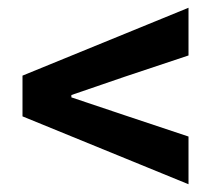

<svg xmlns="http://www.w3.org/2000/svg" viewBox="-20 -625 540 495"><path d="M466 -150V-273L301 -328L164 -374V-380L301 -427L466 -482V-605L38 -430V-325Z"/></svg>

Font: Noto Sans Mono CJK TC
Style: Bold
Weight: 700
Designer: Ryoko NISHIZUKA 西塚涼子 (kana, bopomofo & ideographs); Paul D. Hunt (Latin, Greek & Cyrillic); Sandoll Communications 산돌커뮤니
Foundry: Adobe
Version: Version 2.004;hotconv 1.0.118;makeotfexe 2.5.65603